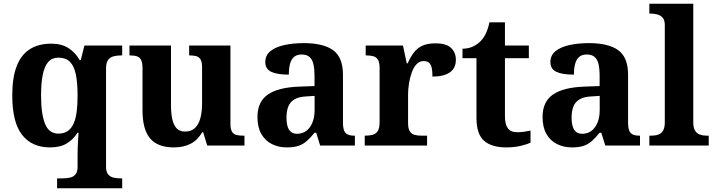

<svg xmlns="http://www.w3.org/2000/svg" viewBox="-20 -780 3835 1029"><path d="M286 229V176H314.9Q337.3 176 355.5 171.8Q373.8 167.7 384.8 154.2Q395.8 140.8 395.8 113.8V49.3Q395.8 32.1 396.5 10.5Q397.3 -11.1 398.6 -32.3Q399.9 -53.5 400.9 -68.5H395.2Q374.3 -34.1 339.2 -12.1Q304.1 10 248 10Q151.3 10 98.5 -57.1Q45.7 -124.2 45.7 -268.7Q45.7 -365.2 69.8 -426.4Q93.9 -487.6 140.5 -516.8Q187.2 -546 255.5 -546Q310 -546 347.1 -522.1Q384.2 -498.2 406.8 -458H412.8L432.5 -536H634.9V-483H629.2Q607.8 -483 589.1 -478.3Q570.3 -473.6 559.3 -458.6Q548.3 -443.6 548.3 -412.7V113.8Q548.3 141 559.6 154.6Q570.8 168.1 589 172Q607.2 176 629.2 176H634.9V229ZM292.8 -63.9Q322.5 -63.9 342.2 -77.2Q361.8 -90.4 373.7 -116.1Q385.7 -141.7 390.7 -179.7Q395.8 -217.6 395.8 -267Q395.8 -336.4 386.4 -381.3Q377.1 -426.2 354.9 -448.6Q332.6 -471 293 -471Q259.4 -471 239.1 -448.6Q218.8 -426.2 209.5 -381.1Q200.1 -336 200.1 -267.7Q200.1 -168.7 221.4 -116.3Q242.6 -63.9 292.8 -63.9Z M911.7 10Q825.2 10 784.5 -38.2Q743.8 -86.5 743.8 -187.7V-412.1Q743.8 -441.5 737.2 -456.6Q730.7 -471.7 716.2 -477.3Q701.8 -483 677.5 -483H673.9V-536H896.4V-215.9Q896.4 -173.5 903.3 -141.7Q910.2 -109.8 926.5 -92.3Q942.8 -74.9 971.8 -74.9Q1004.2 -74.9 1024.4 -93.6Q1044.6 -112.4 1053.8 -146.6Q1063 -180.8 1063 -227V-419.1Q1063 -448.2 1054.6 -461.7Q1046.2 -475.3 1031.5 -479.1Q1016.8 -483 997.3 -483H993.7V-536H1215V-116Q1215 -87.5 1223.6 -73.9Q1232.2 -60.3 1247.5 -56.7Q1262.8 -53 1281.9 -53H1290.2V0H1090.6L1068.9 -71.1H1063.9Q1038.1 -27.9 1000.6 -9Q963 10 911.7 10Z M1516.5 10Q1473.1 10 1437.3 -7.8Q1401.5 -25.6 1380.6 -61.8Q1359.8 -98 1359.8 -153.1Q1359.8 -234.6 1415.3 -273.2Q1470.9 -311.7 1584 -315.8L1665.6 -318.8V-374.2Q1665.6 -410.7 1659.8 -435.9Q1654.1 -461.1 1639.1 -474.5Q1624 -487.9 1596.5 -487.9Q1571.1 -487.9 1556 -475Q1541 -462.2 1534.5 -438.3Q1528 -414.4 1528 -380Q1464.5 -380 1433.1 -395.4Q1401.8 -410.8 1401.8 -446.9Q1401.8 -484.1 1429.8 -506.4Q1457.9 -528.7 1504.8 -538.8Q1551.8 -548.9 1607.9 -548.9Q1713.2 -548.9 1765.7 -510.8Q1818.1 -472.6 1818.1 -379.1V-123.9Q1818.1 -96.4 1823.9 -81.1Q1829.6 -65.8 1843 -59.4Q1856.4 -53 1878.4 -53H1882V0H1695.9L1674.7 -68.6H1665.6Q1644 -41.8 1624.3 -24.3Q1604.6 -6.9 1579.8 1.6Q1555 10 1516.5 10ZM1571.9 -63Q1600.8 -63 1621.9 -78.9Q1643 -94.7 1654.6 -123.6Q1666.1 -152.5 1666.1 -191V-266.2L1621.2 -263.2Q1581.1 -261.2 1558.2 -247.6Q1535.2 -234.1 1525.3 -209.6Q1515.4 -185.1 1515.4 -149.1Q1515.4 -121 1521.5 -101.6Q1527.6 -82.3 1540.2 -72.7Q1552.9 -63 1571.9 -63Z M1934.7 0V-53H1938.8Q1961.8 -53 1978.6 -58Q1995.3 -63 2004.9 -78.5Q2014.4 -94 2014.4 -125V-415Q2014.4 -445 2005.8 -459.5Q1997.2 -474 1981.3 -478.5Q1965.5 -483 1943.5 -483H1939.9V-536H2139.7L2159.9 -440.5H2164.9Q2180.2 -475.7 2199.2 -499.8Q2218.3 -524 2245.6 -535.9Q2272.9 -547.7 2314 -547.7Q2371.4 -547.7 2397.3 -523.2Q2423.2 -498.7 2423.2 -459.7Q2423.2 -414.2 2390.4 -391.8Q2357.6 -369.5 2297.7 -369.5Q2297.7 -397.5 2293.9 -415.7Q2290 -433.8 2280 -443.3Q2269.9 -452.7 2250.5 -452.7Q2228.3 -452.7 2212.5 -436Q2196.7 -419.2 2186.9 -391.8Q2177 -364.5 2172 -333.2Q2167 -302 2167 -273V-120Q2167 -91 2176.2 -76.5Q2185.4 -62 2201.3 -57.5Q2217.2 -53 2236.8 -53H2268.9V0Z M2691.9 10Q2615.3 10 2574.5 -25.4Q2533.6 -60.7 2533.6 -147.9V-468H2458.7V-519Q2491.2 -519 2516.7 -531.7Q2542.2 -544.4 2557 -560.9Q2572.3 -576.5 2584.2 -601.4Q2596 -626.2 2603 -660.2H2686.2V-536H2814.3V-468H2686.2V-158.2Q2686.2 -113.6 2701.7 -92.5Q2717.1 -71.4 2752.3 -71.4Q2771.5 -71.4 2789.4 -74Q2807.3 -76.6 2823.3 -80.2V-15.3Q2807.4 -7.5 2772.7 1.2Q2738 10 2691.9 10Z M3044.5 10Q3001.1 10 2965.3 -7.8Q2929.5 -25.6 2908.6 -61.8Q2887.8 -98 2887.8 -153.1Q2887.8 -234.6 2943.3 -273.2Q2998.9 -311.7 3112 -315.8L3193.6 -318.8V-374.2Q3193.6 -410.7 3187.8 -435.9Q3182.1 -461.1 3167.1 -474.5Q3152 -487.9 3124.5 -487.9Q3099.1 -487.9 3084 -475Q3069 -462.2 3062.5 -438.3Q3056 -414.4 3056 -380Q2992.5 -380 2961.1 -395.4Q2929.8 -410.8 2929.8 -446.9Q2929.8 -484.1 2957.8 -506.4Q2985.9 -528.7 3032.8 -538.8Q3079.8 -548.9 3135.9 -548.9Q3241.2 -548.9 3293.7 -510.8Q3346.1 -472.6 3346.1 -379.1V-123.9Q3346.1 -96.4 3351.9 -81.1Q3357.6 -65.8 3371 -59.4Q3384.4 -53 3406.4 -53H3410V0H3223.9L3202.7 -68.6H3193.6Q3172 -41.8 3152.3 -24.3Q3132.6 -6.9 3107.8 1.6Q3083 10 3044.5 10ZM3099.9 -63Q3128.8 -63 3149.9 -78.9Q3171 -94.7 3182.6 -123.6Q3194.1 -152.5 3194.1 -191V-266.2L3149.2 -263.2Q3109.1 -261.2 3086.2 -247.6Q3063.2 -234.1 3053.3 -209.6Q3043.4 -185.1 3043.4 -149.1Q3043.4 -121 3049.5 -101.6Q3055.6 -82.3 3068.2 -72.7Q3080.9 -63 3099.9 -63Z M3460.1 0V-53H3471.9Q3492.6 -53 3508.5 -58.9Q3524.4 -64.8 3533.6 -80.3Q3542.9 -95.8 3542.9 -123.9V-645.9Q3542.9 -673 3530.8 -685.8Q3518.7 -698.6 3502.2 -702.8Q3485.8 -707 3471.9 -707H3460.1V-760H3695.5V-123.9Q3695.5 -95.8 3704.7 -80.3Q3714 -64.8 3730.4 -58.9Q3746.8 -53 3766.4 -53H3778.3V0Z"/></svg>

Font: Noto Serif Khmer
Style: Regular
Weight: 400
Designer: Danh Hong and the Monotype Design Team
Foundry: Monotype Imaging Inc.
Version: Version 2.003